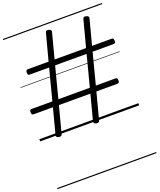

<svg xmlns="http://www.w3.org/2000/svg" viewBox="-237 -1098 1400 1685"><g transform="rotate(-20 462.5 -255.0)"><path d="M166 20Q140 14 146 -6L208 -243H28Q17 -243 13 -249Q9 -255 9 -268Q9 -282 13 -287.5Q17 -293 28 -293H221L296 -582H115Q105 -582 100.5 -587.5Q96 -593 96 -606Q96 -620 100.5 -626Q105 -632 115 -632H309L375 -882Q379 -900 406 -894Q432 -887 427 -868L365 -632H659L725 -882Q729 -900 756 -894Q782 -887 777 -868L715 -632H898Q908 -632 912.5 -626Q917 -620 917 -606Q917 -593 912.5 -587.5Q908 -582 898 -582H702L627 -293H810Q820 -293 824.5 -287.5Q829 -282 829 -268Q829 -255 824.5 -249Q820 -243 810 -243H614L548 8Q543 25 516 20Q503 17 498 10.5Q493 4 496 -6L558 -243H264L198 8Q193 25 166 20ZM277 -293H571L646 -582H352ZM0 436H925V446H0ZM0 -20H925V0H0ZM0 -505H925V-500H0ZM0 -956H925V-946H0Z"/></g></svg>

Font: Playwrite HU Guides
Style: Regular
Weight: 400
Designer: Veronika Burian, José Scaglione
Foundry: TypeTogether
Version: Version 1.003